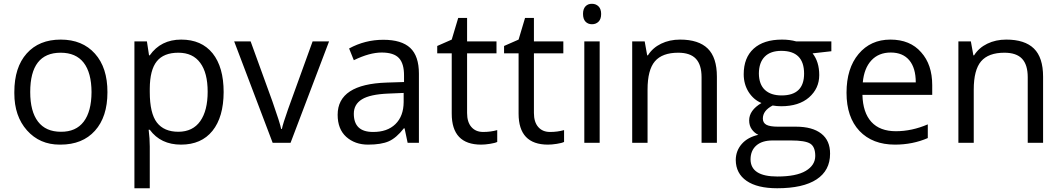

<svg xmlns="http://www.w3.org/2000/svg" viewBox="-20 -754 5609 1014"><path d="M300.3 -475.6Q139.6 -475.6 139.6 -268.1Q139.6 -165.5 180.7 -111.8Q221.7 -58.1 301.8 -58.1Q380.9 -57.6 421.9 -111.3Q462.9 -165 463.4 -267.6Q462.9 -370.1 421.9 -422.9Q380.9 -475.6 300.3 -475.6ZM55.7 -268.1Q55.7 -398.4 121.1 -471.7Q186.5 -544.9 300.8 -544.9Q415 -544.9 481.4 -470.7Q547.9 -396.5 547.4 -266.6Q547.4 -136.7 481.4 -63.5Q415.5 9.8 299.3 9.8Q297.4 9.8 295.4 9.8Q189.5 9.8 122.6 -65.4Q55.7 -140.6 55.7 -261.2Q55.7 -264.6 55.7 -268.1Z M771 -268.1Q771 -155.8 808.6 -106.9Q846.2 -58.1 922.4 -58.1Q998.5 -58.6 1037.6 -114.3Q1076.7 -169.9 1076.7 -269.5Q1076.7 -369.1 1037.6 -421.9Q998.5 -475.6 921.9 -475.6Q844.7 -475.6 808.1 -430.2Q771.5 -384.8 771 -286.1ZM1103 -472.2Q1161.1 -399.4 1161.1 -267.6Q1160.6 -135.7 1102.1 -63Q1043.5 9.8 936 9.8Q828.6 9.8 771 -68.8H765.1Q771 -22 771 20V240.2H689.9V-535.2H755.9L767.1 -461.9H771Q829.6 -544.9 937 -544.9Q1044.4 -544.9 1103 -472.2Z M1514.6 0H1419.9L1216.8 -535.2H1303.7L1418.9 -217.8Q1459 -103.5 1464.8 -73.2H1468.8Q1473.6 -98.6 1501.5 -177.7Q1529.3 -256.8 1630.9 -535.2H1717.8Z M1848.6 -153.3Q1848.6 -57.1 1949.7 -57.1Q2025.4 -56.6 2068.4 -98.6Q2111.3 -140.6 2111.8 -214.8V-263.2L2030.8 -259.8Q1934.6 -255.9 1891.6 -229.5Q1848.6 -203.1 1848.6 -153.3ZM2004.4 -543.9Q2100.6 -543.9 2146.5 -501Q2192.4 -458 2192.4 -365.2V0H2132.8L2116.7 -76.2H2112.8Q2073.2 -25.4 2033.2 -7.8Q1993.2 9.8 1923.8 9.8Q1854.5 9.8 1808.6 -31.2Q1763.2 -72.3 1763.2 -147.9Q1763.2 -309.6 2022.9 -317.9L2113.8 -320.8V-354Q2114.3 -418 2086.9 -447.3Q2059.6 -476.6 1995.6 -476.6Q1931.6 -476.6 1848.6 -436L1823.7 -498Q1907.7 -543.9 2004.4 -543.9Z M2446.8 -535.2H2602.1V-472.2H2446.8V-157.2Q2446.8 -109.4 2469.5 -83.3Q2492.2 -57.1 2531.7 -57.1Q2571.3 -57.1 2606 -66.9V-4.4Q2594.2 1.5 2567.9 5.6Q2541.5 9.8 2521 9.8Q2365.7 9.8 2365.7 -153.8V-472.2H2289.1V-511.2L2365.7 -544.9L2399.9 -659.2H2446.8Z M2799.8 -535.2H2955.1V-472.2H2799.8V-157.2Q2799.8 -109.4 2822.5 -83.3Q2845.2 -57.1 2884.8 -57.1Q2924.3 -57.1 2959 -66.9V-4.4Q2947.3 1.5 2920.9 5.6Q2894.5 9.8 2874 9.8Q2718.8 9.8 2718.8 -153.8V-472.2H2642.1V-511.2L2718.8 -544.9L2752.9 -659.2H2799.8Z M3147 0H3065.9V-535.2H3147ZM3106.4 -733.9Q3127.4 -733.9 3141.1 -720.2Q3154.8 -706.5 3154.8 -680.2Q3154.8 -653.3 3141.1 -639.6Q3127.4 -626 3106.4 -626Q3085.4 -626 3072.3 -639.6Q3059.1 -653.3 3059.1 -680.7Q3059.1 -707 3072.3 -720.7Q3085.4 -734.4 3106.4 -733.9Z M3571.8 -544.9Q3669.4 -544.9 3717.8 -497.6Q3766.1 -450.2 3766.1 -349.1V0H3685.1V-346.2Q3685.1 -412.1 3655 -443.8Q3625 -475.6 3562 -475.6Q3477.5 -475.6 3438.7 -430.2Q3399.9 -384.8 3399.9 -280.8V0H3318.8V-535.2H3384.8L3397.9 -461.9H3401.9Q3426.8 -501.5 3471.4 -523.2Q3516.1 -544.9 3571.8 -544.9Z M4157.7 -12.2H4060.5Q4004.9 -12.2 3974.6 14.2Q3944.3 40.5 3943.8 86.9Q3943.8 178.2 4085.4 178.2Q4185.5 178.2 4235.4 148.4Q4285.2 118.7 4285.6 69.8Q4285.6 21 4258.8 4.4Q4231.9 -12.2 4157.7 -12.2ZM4106.4 -485.4Q4048.8 -485.4 4018.6 -454.6Q3988.3 -423.8 3987.8 -366.2Q3988.3 -308.6 4019.5 -279.3Q4050.8 -250 4107.9 -250Q4226.6 -250 4226.6 -365.2Q4226.6 -485.4 4106.4 -485.4ZM3936.5 -118.2Q3936.5 -171.4 4001.5 -210Q3960.4 -226.6 3933.6 -268.1Q3907.7 -309.6 3907.7 -361.8Q3907.7 -449.2 3960.4 -497.1Q4013.2 -544.9 4109.9 -544.9Q4150.9 -544.9 4185.5 -535.2H4370.6V-483.4L4271.5 -472.2Q4306.6 -427.7 4306.6 -357.4Q4306.6 -287.1 4252.9 -239.7Q4199.2 -192.9 4105.5 -192.9Q4083 -192.9 4060.5 -196.8Q4008.8 -169.9 4008.8 -127.9Q4008.8 -105.5 4027.3 -95.2Q4045.9 -85 4088.9 -85H4183.6Q4270.5 -85 4317.4 -48.3Q4364.3 -11.7 4363.8 58.1Q4363.8 146.5 4292.5 193.4Q4221.2 240.2 4084.5 240.2Q3979.5 240.2 3922.9 201.2Q3866.2 162.1 3865.7 90.8Q3866.2 42 3897.5 6.3Q3928.7 -29.3 3984.9 -42Q3963.9 -51.8 3950.2 -71.3Q3936.5 -90.8 3936.5 -118.2Z M4816.4 -318.8Q4816.4 -395 4782.2 -435.8Q4748 -476.6 4684.3 -476.6Q4620.6 -476.6 4582 -435.1Q4543.5 -393.6 4536.6 -318.8ZM4844.7 -478Q4903.3 -413.1 4903.3 -304.2V-252.9H4534.7Q4537.1 -159.2 4582 -110.1Q4627 -61 4711.4 -61Q4795.9 -61 4879.9 -97.2V-24.9Q4800.3 9.8 4706.5 9.8Q4587.9 9.8 4519 -62.5Q4450.7 -135.3 4450.7 -264.2Q4450.7 -393.1 4514.4 -469Q4578.1 -544.9 4682.4 -544.9Q4786.6 -544.9 4844.7 -478Z M5294.4 -544.9Q5392.1 -544.9 5440.4 -497.6Q5488.8 -450.2 5488.8 -349.1V0H5407.7V-346.2Q5407.7 -412.1 5377.7 -443.8Q5347.7 -475.6 5284.7 -475.6Q5200.2 -475.6 5161.4 -430.2Q5122.6 -384.8 5122.6 -280.8V0H5041.5V-535.2H5107.4L5120.6 -461.9H5124.5Q5149.4 -501.5 5194.1 -523.2Q5238.8 -544.9 5294.4 -544.9Z"/></svg>

Font: OpenSansHebrew-Regular
Style: Regular
Weight: 400
Foundry: Ascender Corporation, Yanek Iontef
Version: Version 2.001;PS 002.001;hotconv 1.0.70;makeotf.lib2.5.58329